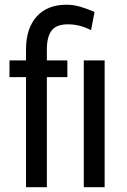

<svg xmlns="http://www.w3.org/2000/svg" viewBox="-20 -780 530 800"><path d="M88.4 0H175.3V-458.5H260.7V-528.3H175.3V-574.2C175.3 -609.4 181.9 -635.6 195.1 -652.8C208.3 -670.1 231.1 -678.7 263.7 -678.7C295.9 -678.7 327.8 -670.6 359.4 -654.3L374 -730.5C353.5 -738.9 334 -746 315.4 -751.7C296.9 -757.4 277.3 -760.3 256.8 -760.3C204.1 -760.3 163 -744.1 133.5 -711.9C104.1 -679.7 89 -634.8 88.4 -577.1V-528.3H19.5V-458.5H88.4ZM416 0V-528.3H329.1V0Z"/></svg>

Font: Roboto Condensed
Style: Regular
Weight: 400
Designer: Google
Version: Version 2.134; 2016